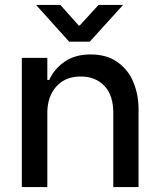

<svg xmlns="http://www.w3.org/2000/svg" viewBox="-20 -763 648 783"><path d="M69 -527H173V-437H181Q200 -481 243 -511Q286 -541 349 -541Q417 -541 461 -508.5Q505 -476 525 -425.5Q545 -375 545 -318V0H442V-303Q442 -375 405.5 -413Q369 -451 309 -451Q246 -451 209.5 -410Q173 -369 173 -303V0H69ZM226 -743 301 -659H305L382 -743H482L346 -593H262L127 -743Z"/></svg>

Font: Be Vietnam Medium
Style: Regular
Weight: 500
Designer: Gabriel Lam
Foundry: TypeRant
Version: Version 4.000